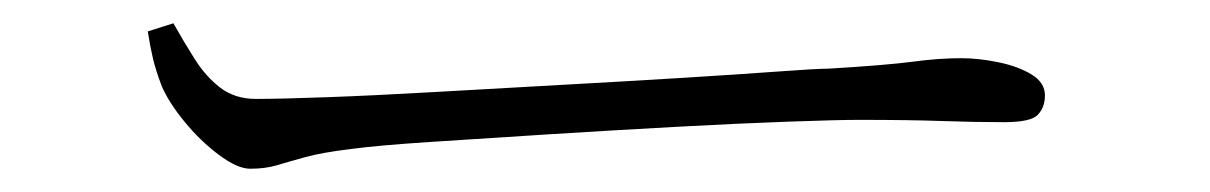

<svg xmlns="http://www.w3.org/2000/svg" viewBox="-20 -428 1040 165"><path d="M129 -408Q138 -392 147.5 -377Q157 -362 169.5 -352.5Q182 -343 200 -343Q221 -343 262 -344.5Q303 -346 355 -349Q407 -352 461.5 -355Q516 -358 565 -361Q614 -364 648 -366.5Q682 -369 692 -369Q742 -372 764.5 -375Q787 -378 806 -378Q821 -378 838 -374.5Q855 -371 866.5 -364Q878 -357 878 -346Q878 -336 872 -329.5Q866 -323 843 -323Q818 -323 789.5 -324Q761 -325 718 -325Q701 -325 658.5 -323.5Q616 -322 561 -319Q506 -316 450.5 -312.5Q395 -309 349.5 -306Q304 -303 282 -300Q257 -297 242.5 -293Q228 -289 218 -286Q208 -283 195 -283Q184 -283 168 -295Q152 -307 138.5 -323.5Q125 -340 119 -354Q114 -367 111.5 -377.5Q109 -388 107 -401Z"/></svg>

Font: Noto Serif HK
Style: Regular
Weight: 200
Designer: Ryoko NISHIZUKA 西塚涼子 (kana & ideographs); Frank Grießhammer (Latin, Greek & Cyrillic); Wenlong ZHANG 张文龙 (bopomofo); San
Foundry: Adobe
Version: Version 2.001;hotconv 1.1.0;makeotfexe 2.6.0